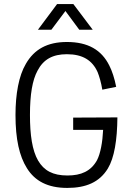

<svg xmlns="http://www.w3.org/2000/svg" viewBox="-20 -914 649 942"><path d="M301 -860 369 -768H435L340 -894H260L166 -768H232ZM339 -337V-277H486C483 -216 473 -161 456 -128C426 -74 378 -53 311 -53C239 -53 196 -77 167 -126C138 -176 127 -252 127 -350C127 -451 139 -521 164 -567C193 -623 239 -648 308 -648C386 -648 433 -618 459 -560C467 -540 476 -510 482 -474L550 -488C542 -529 530 -566 516 -593C478 -669 412 -708 308 -708C212 -708 148 -672 107 -601C72 -542 56 -452 56 -350C56 -231 75 -148 112 -89C151 -26 214 8 310 8C402 8 468 -20 509 -87C541 -140 555 -227 556 -338Z"/></svg>

Font: Arthouse Owned
Style: Regular
Weight: 400
Designer: Jeremy Tribby
Foundry: Tribby Type
Version: Version 1.000;PS 001.000;hotconv 1.0.88;makeotf.lib2.5.64775